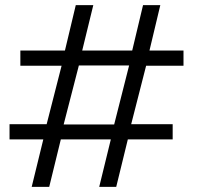

<svg xmlns="http://www.w3.org/2000/svg" viewBox="-20 -725 764 745"><path d="M103 0 148 -184H17V-243H161L219 -470H59V-529H232L274 -705H342L299 -529H493L535 -705H602L560 -529H692V-470H547L489 -243H650V-184H476L431 0H365L410 -184H216L171 0ZM227 -242H423L481 -471H286Z"/></svg>

Font: Nunito Sans 7pt Expanded Light
Style: Regular
Weight: 300
Width: 7
Designer: Vernon Adams
Foundry: Vernon Adams
Version: Version 3.101;gftools[0.9.27]